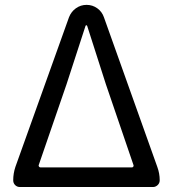

<svg xmlns="http://www.w3.org/2000/svg" viewBox="-20 -753 696 773"><path d="M60.5 0Q48.8 0 41 -7.8Q33.2 -15.6 33.2 -27.3Q33.2 -54.7 42 -81.1L257.8 -683.6Q266.6 -706.1 285.6 -719.7Q304.7 -733.4 328.6 -733.4Q352.5 -733.4 371.6 -719.7Q390.6 -706.1 398.4 -683.6L613.3 -81.1Q623 -54.7 623 -27.3Q623 -15.6 614.7 -7.8Q606.4 0 595.7 0ZM135.7 -87.9Q134.8 -85 137.2 -82Q139.6 -79.1 142.6 -79.1H511.7Q514.6 -79.1 516.6 -82Q518.6 -85 517.6 -87.9L406.2 -414.1L331.1 -648.4Q330.1 -651.4 327.6 -651.4Q325.2 -651.4 324.2 -648.4L248 -414.1Z"/></svg>

Font: irohamaru Regular
Style: Regular
Weight: 400
Designer: [Source Han Sans]
Ryoko NISHIZUKA  (kana & ideographs); Paul D. Hunt (Latin, Greek & Cyrillic); Wenlong ZHANG  (bopomofo
Version: Version 1.00